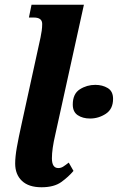

<svg xmlns="http://www.w3.org/2000/svg" viewBox="-20 -780 497 810"><path d="M155 10Q101 10 72.5 -17Q44 -44 44 -90Q44 -118 51 -158Q58 -198 72 -261L151 -622Q154 -636 156 -650.5Q158 -665 158 -679Q158 -706 123 -706H102L113 -760H334L213 -211Q206 -181 202.5 -156.5Q199 -132 199 -112Q199 -71 226 -71Q237 -71 246.5 -77Q256 -83 270 -94L290 -59Q269 -34 238.5 -12Q208 10 155 10ZM360 -280Q329 -280 308 -294Q287 -308 287 -339Q287 -384 316.5 -403Q346 -422 382 -422Q412 -422 434.5 -408.5Q457 -395 457 -363Q457 -320 426.5 -300Q396 -280 360 -280Z"/></svg>

Font: Noto Serif ExtraCondensed ExtraBold
Style: Italic
Weight: 800
Width: 2
Italic angle: -12°
Designer: Monotype Design Team
Foundry: Monotype Imaging Inc.
Version: Version 2.013